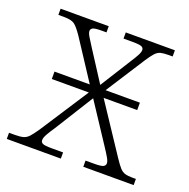

<svg xmlns="http://www.w3.org/2000/svg" viewBox="-103 -633 718 731"><g transform="rotate(20 256.0 -268.0)"><path d="M-1 0V-25H23Q44 -25 56.5 -28.5Q69 -32 79 -43Q89 -54 104 -76L232 -273H82V-303H225L121 -462Q100 -493 87 -502Q74 -511 44 -511H22V-536H217V-511H199Q170 -511 162 -506.5Q154 -502 154 -494Q154 -486 162 -472.5Q170 -459 183 -439L263 -315L339 -436Q352 -456 360 -470.5Q368 -485 368 -494Q368 -503 359.5 -507Q351 -511 324 -511H286V-536H485V-511H470Q449 -511 437 -508Q425 -505 415 -494Q405 -483 390 -460L289 -303H428V-273H292L424 -74Q438 -53 447.5 -42.5Q457 -32 468.5 -28.5Q480 -25 499 -25H513V0H309V-25H344Q372 -25 380.5 -29.5Q389 -34 389 -43Q389 -51 381 -65Q373 -79 357 -103L255 -258L157 -101Q144 -82 135.5 -67Q127 -52 127 -42Q127 -33 135.5 -29Q144 -25 173 -25H218V0Z"/></g></svg>

Font: Noto Serif ExtraLight
Style: Regular
Weight: 200
Designer: Monotype Design Team
Foundry: Monotype Imaging Inc.
Version: Version 2.015; ttfautohint (v1.8.4.7-5d5b)